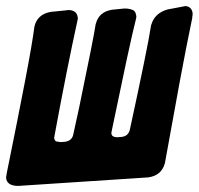

<svg xmlns="http://www.w3.org/2000/svg" viewBox="-57 -607 653 631"><path d="M3 4Q-34 4 -37 -22Q-37 -27 -36 -30L-35 -37Q3 -224 26 -344Q49 -464 56 -519Q65 -560 110 -568L160 -573L167 -574H171Q195 -572 198 -552Q200 -547 198 -542L197 -537Q163 -382 122 -160L121 -153Q123 -143 129 -142L142 -140L156 -141Q180 -144 184 -166L203 -253Q251 -484 257 -525Q257 -528 258 -529Q268 -568 311 -575L351 -579H355Q367 -579 380 -574Q389 -570 391 -554V-550L390 -545Q390 -543 389 -541Q379 -502 359.5 -411.5Q340 -321 310 -176L309 -170Q309 -156 329 -156L342 -157Q365 -159 370 -182Q429 -454 439 -521Q439 -524 440 -525Q451 -564 494 -576L547 -586Q549 -587 553 -587Q573 -585 576 -564V-558L575 -553V-549Q555 -453 533 -334.5Q511 -216 485 -71Q474 -30 430 -24L3 4Z"/></svg>

Font: Bangerz
Style: Bold
Weight: 700
Designer: vernon adams
Foundry: Vernon Adams
Version: Version 2.10;February 7, 2025;FontCreator 13.0.0.2683 64-bit